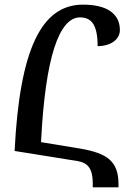

<svg xmlns="http://www.w3.org/2000/svg" viewBox="-20 -746 579 828"><path d="M491 48C491 -50 443 -85 327 -105L157 -133C175 -502 236 -671 325 -671C376 -671 401 -637 401 -547C456 -547 497 -575 497 -616C497 -687 441 -726 338 -726C160 -726 65 -537 43 -95L317 -51C360 -43 380 -17 380 44V62H491Z"/></svg>

Font: Noto Serif Armenian Condensed Semi
Style: Regular
Weight: 600
Width: 3
Designer: Monotype Design Team
Foundry: Monotype Imaging Inc.
Version: Version 1.901